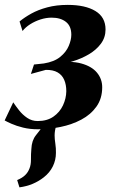

<svg xmlns="http://www.w3.org/2000/svg" viewBox="-34 -534 482 805"><path d="M47.5 251.5 38 221Q59.5 212 71.5 200.2Q83.5 188.5 89.5 172.5Q96 157 95.8 134.8Q95.5 112.5 97.5 90.5Q99 55 116.5 33.2Q134 11.5 147.5 -6.5L223 -47Q208.5 -29 201.8 -7.5Q195 14 195 34Q195 48.5 198 68.2Q201 88 200.5 107Q200.5 137 187.5 163.5Q174.5 190 149.5 209.5Q128.5 226 103 236.8Q77.5 247.5 47.5 251.5ZM125 8Q91 8 62.8 1Q34.5 -6 14.8 -14.8Q-5 -23.5 -14.5 -29L21.5 -105Q31.5 -90 46 -71.5Q60.5 -53 80 -39.8Q99.5 -26.5 124 -26.5Q163.5 -26.5 190 -45Q216.5 -63.5 230 -92.2Q243.5 -121 244 -151.5Q244 -179 235.2 -199.2Q226.5 -219.5 207.5 -230.5Q188.5 -241.5 158 -241L95.5 -224L108.5 -263.5L150 -268Q193.5 -275 218.5 -295.5Q243.5 -316 254.2 -341.5Q265 -367 265 -388.5Q265 -424.5 242.5 -442.2Q220 -460 182.5 -460Q159.5 -460 136 -452.5Q112.5 -445 92.8 -432.5Q73 -420 60.5 -404L48 -444Q68.5 -461 97.2 -477Q126 -493 164.2 -503.2Q202.5 -513.5 250 -513.5Q323.5 -513.5 366 -487.8Q408.5 -462 408.5 -410.5Q408.5 -377 389.2 -351Q370 -325 338.8 -306.5Q307.5 -288 270.5 -276.8Q233.5 -265.5 199 -261L196 -270.5Q262.5 -280 306.5 -268Q350.5 -256 372.5 -229.5Q394.5 -203 394.5 -168Q394.5 -121 370.5 -87.2Q346.5 -53.5 307 -32.5Q267.5 -11.5 220 -1.8Q172.5 8 125 8Z"/></svg>

Font: Merriweather 144pt
Style: Bold Italic
Weight: 700
Italic angle: -7.8°
Version: Version 2.101